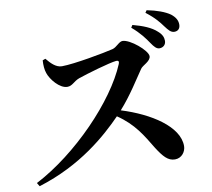

<svg xmlns="http://www.w3.org/2000/svg" viewBox="-90 -939 1180 1067"><g transform="rotate(-10 500.0 -406.0)"><path d="M793 -653C809 -629 822 -615 838 -615C860 -615 875 -630 875 -651C875 -670 868 -688 846 -707C815 -736 768 -754 712 -769L703 -755C750 -715 774 -681 793 -653ZM885 -731C904 -706 916 -691 936 -691C956 -691 969 -704 969 -726C969 -749 959 -768 934 -788C906 -808 860 -825 804 -836L795 -823C847 -783 868 -754 885 -731ZM187 -662C185 -634 187 -609 194 -589C206 -552 253 -493 297 -493C326 -493 337 -517 370 -529C420 -546 548 -584 589 -588C600 -588 606 -584 600 -569C519 -373 273 -118 37 4L49 24C292 -51 447 -190 539 -284C631 -222 671 -151 717 -75C751 -22 776 8 816 8C855 8 878 -26 878 -57C878 -167 730 -262 566 -313C631 -385 683 -471 718 -521C729 -538 776 -553 776 -582C776 -614 685 -691 642 -691C622 -691 604 -662 580 -656C532 -644 356 -611 287 -611C253 -611 226 -640 203 -668Z"/></g></svg>

Font: Noto Serif SC
Style: Bold
Weight: 700
Designer: Ryoko NISHIZUKA 西塚涼子 (kana & ideographs); Frank Grießhammer (Latin, Greek & Cyrillic); Wenlong ZHANG 张文龙 (bopomofo); San
Foundry: Adobe
Version: Version 2.001;hotconv 1.1.0;makeotfexe 2.6.0